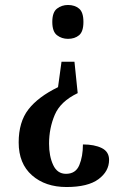

<svg xmlns="http://www.w3.org/2000/svg" viewBox="-20 -560 494 771"><path d="M253 -540Q280 -540 297.5 -525.5Q315 -511 315 -472Q315 -433 297.5 -418.5Q280 -404 253 -404Q228 -404 209 -418.5Q190 -433 190 -472Q190 -511 209 -525.5Q228 -540 253 -540ZM292 -186Q223 -153 200 -99Q177 -45 177 17Q177 67 193.5 102.5Q210 138 245 138Q284 138 298.5 103Q313 68 313 20Q359 20 388.5 34.5Q418 49 418 82Q418 128 375.5 159.5Q333 191 247 191Q162 191 108.5 144Q55 97 55 12Q55 -70 94 -120.5Q133 -171 213 -210L227 -312H279Z"/></svg>

Font: Noto Serif ExtraCondensed SemiBold
Style: Regular
Weight: 600
Width: 2
Designer: Monotype Design Team
Foundry: Monotype Imaging Inc.
Version: Version 2.015; ttfautohint (v1.8.4.7-5d5b)